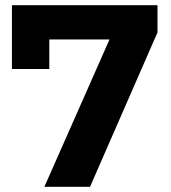

<svg xmlns="http://www.w3.org/2000/svg" viewBox="-20 -720 660 740"><path d="M151 0 433 -638 475 -568H98L170 -644V-454H26V-700H587V-595L327 0Z"/></svg>

Font: MOST Montserrat
Style: Bold
Weight: 700
Designer: Julieta Ulanovsky
Foundry: Julieta Ulanovsky
Version: Version 8.000;March 11, 2024;FontCreator 15.0.0.2926 64-bit